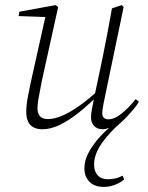

<svg xmlns="http://www.w3.org/2000/svg" viewBox="-20 -494 579 753"><path d="M146 13Q126 13 111.5 5.5Q97 -2 90 -17.5Q83 -33 83 -55Q83 -81 88.5 -110.5Q94 -140 100 -168L160 -437L165 -427L53 -431L56 -448L198 -474L208 -466L145 -181Q142 -163 137.5 -142Q133 -121 130 -102Q127 -83 127 -70Q127 -49 137 -38Q147 -27 168 -27Q191 -27 220 -38.5Q249 -50 287.5 -76.5Q326 -103 375 -148L381 -131H375Q331 -86 291 -54Q251 -22 215 -4.5Q179 13 146 13ZM388 239Q350 239 330.5 218.5Q311 198 311 166Q311 138 324.5 110.5Q338 83 359.5 57Q381 31 406 9V-9L421 1Q408 7 400 10Q392 13 383 13Q362 13 349.5 0.5Q337 -12 337 -34Q337 -47 340 -63.5Q343 -80 349 -110L351 -119L382 -266Q392 -315 401 -362.5Q410 -410 419 -461L457 -474L465 -467L390 -107Q387 -92 384 -76.5Q381 -61 381 -49Q381 -38 387.5 -32Q394 -26 405 -26Q428 -26 455.5 -47.5Q483 -69 512 -105L525 -95Q516 -80 504 -66Q492 -52 480 -39Q468 -26 456 -15Q412 22 380.5 66Q349 110 349 151Q349 178 363 193.5Q377 209 403 209Q416 209 431 206Q446 203 461 195L467 210Q450 224 429 231.5Q408 239 388 239Z"/></svg>

Font: Source Serif 4 36pt Light
Style: Italic
Weight: 300
Italic angle: -12°
Designer: Frank Grießhammer
Foundry: Adobe Systems Incorporated
Version: Version 4.004;hotconv 1.0.116;makeotfexe 2.5.65601